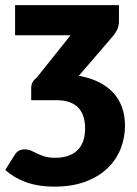

<svg xmlns="http://www.w3.org/2000/svg" viewBox="-41 -538 522 732"><path d="M259.5 -249Q304.5 -241 337.5 -224Q370.5 -207 392.2 -182.8Q414 -158.5 424.8 -127Q435.5 -95.5 435.5 -59Q435.5 -12 418.5 30.2Q401.5 72.5 368 104.2Q334.5 136 284 154.8Q233.5 173.5 167 173.5Q133.5 173.5 105.5 168.8Q77.5 164 54.5 155.2Q31.5 146.5 12.8 135Q-6 123.5 -21 110L15 52.5Q21 42.5 30.2 37Q39.5 31.5 53.5 31.5Q67 31.5 77.8 36.5Q88.5 41.5 101 47.5Q113.5 53.5 129.5 58.5Q145.5 63.5 169.5 63.5Q224.5 63.5 254 35Q283.5 6.5 283.5 -49Q283.5 -72.5 277.5 -92.2Q271.5 -112 258.5 -126.2Q245.5 -140.5 224.8 -148.2Q204 -156 174 -156H78V-202.5Q78 -226.5 98 -241L228 -403.5H16.5V-518.5H412.5V-456.5Q412.5 -436.5 403.5 -420.5Q394.5 -404.5 382.5 -392Z"/></svg>

Font: Lato ExtraBold
Style: Regular
Weight: 800
Designer: Lukasz Dziedzic with Adam Twardoch and Botio Nikoltchev
Foundry: tyPoland Lukasz Dziedzic
Version: Version 2.015; 2015-08-06; http://www.latofonts.com/